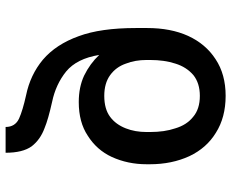

<svg xmlns="http://www.w3.org/2000/svg" viewBox="-90 -503 825 685"><g transform="rotate(90 322.5 -160.5)"><path d="M403 184Q374 171 320 159Q247 144 193 99Q138 52 109 -29Q80 -107 80 -233V-262V-263V-273Q80 -357 108 -419Q137 -482 191 -517Q245 -553 322 -553Q399 -553 454 -518Q508 -485 537 -424Q566 -361 566 -283V-271Q566 -204 540 -147Q515 -93 464 -61Q416 -29 344 -29Q291 -29 250 -48Q207 -69 176 -102Q189 -22 235 16Q281 53 343 66Q406 80 437 93Q478 108 502 139Q525 171 525 232H433Q433 198 403 184ZM397 -141Q424 -161 438 -197Q451 -230 451 -271V-283Q451 -335 438 -373Q426 -414 397 -437Q369 -461 322 -461Q277 -461 248 -438Q219 -413 207 -374Q194 -335 194 -283V-271Q194 -230 207 -197Q219 -162 248 -141Q277 -120 322 -120Q369 -120 397 -141Z"/></g></svg>

Font: Sinter Medium
Style: Regular
Weight: 500
Foundry: Adobe & rsms
Version: Version 1.000